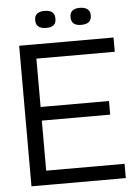

<svg xmlns="http://www.w3.org/2000/svg" viewBox="-56 -855 636 898"><g transform="rotate(-5 262.0 -406.0)"><path d="M55 0V-660H130V0ZM87 0V-67H498V0ZM87 -302V-366H451V-302ZM87 -593V-660H498V-593ZM353 -732Q329 -732 317.5 -742Q306 -752 306 -772Q306 -793 318 -802.5Q330 -812 352 -812Q375 -812 388 -802.5Q401 -793 401 -772Q401 -751 388.5 -741.5Q376 -732 353 -732ZM189 -732Q165 -732 152.5 -742Q140 -752 140 -772Q140 -794 152.5 -803Q165 -812 187 -812Q211 -812 223 -802.5Q235 -793 235 -771Q235 -751 223.5 -741.5Q212 -732 189 -732Z"/></g></svg>

Font: Bricolage Grotesque 48pt Condensed ExtraBold Light
Style: Regular
Weight: 300
Version: Version 1.000;gftools[0.9.30]